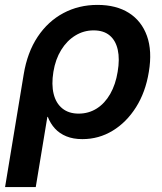

<svg xmlns="http://www.w3.org/2000/svg" viewBox="-40 -552 654 776"><path d="M-19.5 204.1 55.7 -251Q70.3 -340.3 112.1 -403.1Q153.8 -465.8 216.1 -499Q278.3 -532.2 354 -532.2Q429.7 -532.2 481 -499.8Q532.2 -467.3 554 -406.7Q575.7 -346.2 561.5 -261.2Q548.3 -179.7 509.8 -118.7Q471.2 -57.6 415.3 -23.7Q359.4 10.3 293 10.3Q255.9 10.3 228.3 -1Q200.7 -12.2 182.1 -32.5Q163.6 -52.7 153.3 -79.6H151.4L104.5 204.1ZM277.8 -92.8Q318.4 -92.8 351.1 -113.5Q383.8 -134.3 405.5 -172.4Q427.2 -210.4 435.5 -261.7Q444.3 -313 436 -350.6Q427.7 -388.2 403.3 -408.7Q378.9 -429.2 338.4 -429.2Q298.3 -429.2 264.4 -408.4Q230.5 -387.7 207.3 -350.1Q184.1 -312.5 175.8 -261.7Q167.5 -210.4 176.8 -172.6Q186 -134.8 211.9 -113.8Q237.8 -92.8 277.8 -92.8Z"/></svg>

Font: Inter 28pt SemiBold
Style: Italic
Weight: 600
Italic angle: -9.3988°
Designer: Rasmus Andersson
Foundry: rsms
Version: Version 4.001;git-66647c0bb